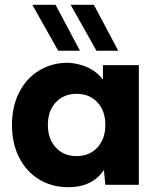

<svg xmlns="http://www.w3.org/2000/svg" viewBox="-20 -772 660 802"><path d="M414 -62Q366 10 265 10Q197 10 143.5 -22.5Q90 -55 60 -114Q30 -173 30 -250Q30 -327 60 -386Q90 -445 143.5 -477.5Q197 -510 265 -510Q361 -503 410 -440V-500H560V0H420ZM420 -250Q420 -309 387 -344.5Q354 -380 300 -380Q246 -380 213 -344.5Q180 -309 180 -250Q180 -192 213 -156Q246 -120 300 -120Q354 -120 387 -156Q420 -192 420 -250ZM223 -560 115 -752H212L314 -560ZM383 -560 275 -752H372L474 -560Z"/></svg>

Font: Goli Bold
Style: Regular
Weight: 700
Designer: jaikishan Patel
Foundry: MagicType
Version: Version 1.000